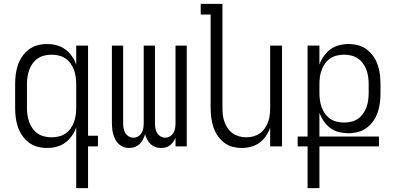

<svg xmlns="http://www.w3.org/2000/svg" viewBox="-20 -755 2040 990"><path d="M246 -47Q265 -47 283.5 -51.5Q302 -56 317.5 -66.5Q333 -77 344 -92.5Q355 -108 361.5 -126Q368 -144 370.5 -162.5Q373 -181 373 -200V-320Q373 -339 370.5 -357.5Q368 -376 361.5 -394Q355 -412 344 -427.5Q333 -443 317.5 -453.5Q302 -464 283.5 -468.5Q265 -473 246 -473Q227 -473 208.5 -468.5Q190 -464 174.5 -453.5Q159 -443 148 -427.5Q137 -412 130.5 -394Q124 -376 121.5 -357.5Q119 -339 119 -320V-200Q119 -181 121.5 -162.5Q124 -144 130.5 -126Q137 -108 148 -92.5Q159 -77 174.5 -66.5Q190 -56 208.5 -51.5Q227 -47 246 -47ZM373 215V-98Q365 -75 350.5 -54.5Q336 -34 316.5 -19.5Q297 -5 272.5 1.5Q248 8 223 8Q198 8 173.5 1.5Q149 -5 129 -20Q109 -35 94.5 -56Q80 -77 72 -101Q64 -125 61 -150Q58 -175 58 -200V-320Q58 -345 61 -370Q64 -395 72 -419Q80 -443 94.5 -464Q109 -485 129 -500Q149 -515 173.5 -521.5Q198 -528 223 -528Q248 -528 272.5 -521.5Q297 -515 316.5 -500.5Q336 -486 350.5 -465.5Q365 -445 373 -422V-520H434V-55H485V0H434V215Z M646 8Q631 8 617 3Q603 -2 592.5 -12Q582 -22 575 -35Q568 -48 564 -62.5Q560 -77 558.5 -91.5Q557 -106 557 -121V-520H615V-121Q615 -108 617 -95Q619 -82 625.5 -70.5Q632 -59 643.5 -52Q655 -45 668 -45Q681 -45 692.5 -52Q704 -59 710.5 -70.5Q717 -82 719 -95Q721 -108 721 -121V-520H779V-121Q779 -108 781 -95Q783 -82 789.5 -70.5Q796 -59 807.5 -52Q819 -45 832 -45Q845 -45 856.5 -52Q868 -59 874.5 -70.5Q881 -82 883 -95Q885 -108 885 -121V-520H943V0H885V-44Q880 -33 873 -23Q866 -13 856 -5.5Q846 2 834 5Q822 8 810 8Q795 8 781 3Q767 -2 756.5 -12Q746 -22 739 -35.5Q732 -49 728 -63Q724 -49 717 -35.5Q710 -22 699.5 -12Q689 -2 675 3Q661 8 646 8Z M1227 8Q1202 8 1178 1.5Q1154 -5 1134.5 -20.5Q1115 -36 1101 -57Q1087 -78 1079.5 -102Q1072 -126 1069 -150.5Q1066 -175 1066 -200V-680H1015V-735H1127V-200Q1127 -181 1129 -162.5Q1131 -144 1137.5 -126.5Q1144 -109 1154.5 -93.5Q1165 -78 1180 -67.5Q1195 -57 1213 -52Q1231 -47 1250 -47Q1269 -47 1287 -52Q1305 -57 1320 -67.5Q1335 -78 1345.5 -93.5Q1356 -109 1362.5 -126.5Q1369 -144 1371 -162.5Q1373 -181 1373 -200V-520H1434V0H1373V-97Q1365 -74 1351.5 -54Q1338 -34 1318.5 -19.5Q1299 -5 1275 1.5Q1251 8 1227 8Z M1566 215V0H1515V-51H1566V-520H1627V-422Q1635 -445 1649.5 -465.5Q1664 -486 1683.5 -500.5Q1703 -515 1727.5 -521.5Q1752 -528 1777 -528Q1802 -528 1826.5 -521.5Q1851 -515 1871 -500Q1891 -485 1905.5 -464Q1920 -443 1928 -419Q1936 -395 1939 -370Q1942 -345 1942 -320V-276Q1942 -251 1939 -226Q1936 -201 1928 -177Q1920 -153 1905.5 -132Q1891 -111 1871 -96Q1851 -81 1826.5 -74.5Q1802 -68 1777 -68Q1752 -68 1727.5 -74Q1703 -80 1683.5 -94.5Q1664 -109 1649.5 -130Q1635 -151 1627 -174V-51H1934V0H1627V215ZM1754 -123Q1773 -123 1791.5 -127.5Q1810 -132 1825.5 -142.5Q1841 -153 1852 -168.5Q1863 -184 1869.5 -202Q1876 -220 1878.5 -238.5Q1881 -257 1881 -276V-320Q1881 -339 1878.5 -357.5Q1876 -376 1869.5 -394Q1863 -412 1852 -427.5Q1841 -443 1825.5 -453.5Q1810 -464 1791.5 -468.5Q1773 -473 1754 -473Q1735 -473 1716.5 -468.5Q1698 -464 1682.5 -453.5Q1667 -443 1656 -427.5Q1645 -412 1638.5 -394Q1632 -376 1629.5 -357.5Q1627 -339 1627 -320V-276Q1627 -257 1629.5 -238.5Q1632 -220 1638.5 -202Q1645 -184 1656 -168.5Q1667 -153 1682.5 -142.5Q1698 -132 1716.5 -127.5Q1735 -123 1754 -123Z"/></svg>

Font: Iosevka Fixed SS04 Light
Style: Regular
Weight: 300
Monospace: yes
Designer: Belleve Invis
Foundry: Belleve Invis
Version: Version 32.5.0